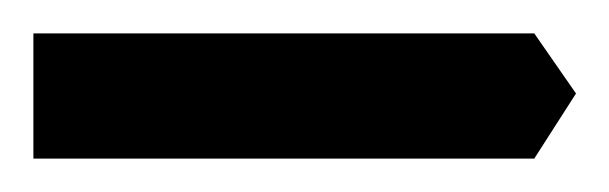

<svg xmlns="http://www.w3.org/2000/svg" viewBox="-20 -95 365 115"><path d="M0 0V-75H300L325 -39L300 0Z"/></svg>

Font: Marhey Light Medium
Style: Regular
Weight: 500
Version: Version 1.000